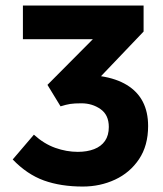

<svg xmlns="http://www.w3.org/2000/svg" viewBox="-20 -672 596 704"><path d="M283.3 12Q202.9 12 141.1 -10.2Q79.3 -32.5 26.6 -87.3L104.3 -178.2Q141.4 -144.5 182.8 -129.8Q224.2 -115.2 265.2 -115.2Q299.5 -115.2 325.2 -125.2Q350.9 -135.1 365 -155.4Q379 -175.8 379 -206.4Q379 -250.7 348.6 -271.9Q318.3 -293.2 278.5 -293.2Q252.4 -293.2 237.6 -290.9Q222.8 -288.6 202 -282.1L154 -360.8L320.4 -528.2H64V-651.8H506.5V-556.3L350.3 -392.6Q406.6 -383.9 445.3 -360.3Q484.1 -336.6 503.6 -299Q523.1 -261.3 523.1 -210Q523.1 -138.1 489.8 -88.4Q456.5 -38.8 401.9 -13.4Q347.4 12 283.3 12Z"/></svg>

Font: Source Sans 3
Style: Regular
Weight: 200
Designer: Paul D. Hunt
Foundry: Adobe
Version: Version 3.046;hotconv 1.0.118;makeotfexe 2.5.65603